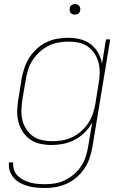

<svg xmlns="http://www.w3.org/2000/svg" viewBox="-20 -717 640 960"><path d="M207 223Q185 223 162.5 221Q140 219 120 213.5Q100 208 81.5 198Q63 188 49.5 173Q36 158 29 137.5Q22 117 25 95H46Q44 114 50 132Q56 150 69 162.5Q82 175 98 183Q114 191 132 196Q150 201 169.5 202.5Q189 204 208 204Q233 204 258 199.5Q283 195 307 183Q331 171 351.5 153Q372 135 386.5 112.5Q401 90 409 65Q417 40 421 15L441 -105Q427 -78 404.5 -55.5Q382 -33 354.5 -18.5Q327 -4 297.5 2Q268 8 239 8Q209 8 181 2Q153 -4 131 -19.5Q109 -35 94 -58Q79 -81 72 -108.5Q65 -136 66 -165Q67 -194 72 -223L88 -323Q93 -350 102 -377Q111 -404 126.5 -428.5Q142 -453 164 -473Q186 -493 211.5 -505.5Q237 -518 265 -523Q293 -528 320 -528Q351 -528 380.5 -521Q410 -514 433 -496.5Q456 -479 470.5 -453.5Q485 -428 490 -398L510 -520H531L442 18Q437 46 428 73Q419 100 403 124.5Q387 149 364.5 168.5Q342 188 315.5 200.5Q289 213 261.5 218Q234 223 207 223ZM243 -11Q268 -11 293 -15.5Q318 -20 342 -31.5Q366 -43 386.5 -61.5Q407 -80 421.5 -102Q436 -124 444.5 -149Q453 -174 457 -199L473 -299Q478 -325 478.5 -351.5Q479 -378 473 -402.5Q467 -427 453.5 -448Q440 -469 420 -483.5Q400 -498 375 -503.5Q350 -509 323 -509Q298 -509 272.5 -504.5Q247 -500 223.5 -488.5Q200 -477 179.5 -458.5Q159 -440 144 -417.5Q129 -395 121 -370Q113 -345 109 -320L92 -220Q88 -194 87 -167.5Q86 -141 92 -116.5Q98 -92 111.5 -71Q125 -50 145 -36Q165 -22 190.5 -16.5Q216 -11 243 -11ZM354 -644Q348 -644 342.5 -646Q337 -648 333 -652.5Q329 -657 328.5 -663.5Q328 -670 329 -676Q329 -681 331.5 -685Q334 -689 338 -691.5Q342 -694 346 -695.5Q350 -697 355 -697Q361 -697 366.5 -694.5Q372 -692 376 -687.5Q380 -683 381 -676.5Q382 -670 381 -664Q380 -659 377.5 -655Q375 -651 371.5 -648.5Q368 -646 363.5 -645Q359 -644 354 -644Z"/></svg>

Font: Iosevka Aile Thin Oblique
Style: Regular
Weight: 100
Italic angle: -9°
Designer: Belleve Invis
Foundry: Belleve Invis
Version: Version 31.1.0; ttfautohint (v1.8.4)